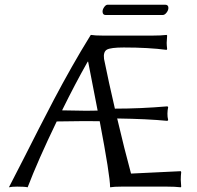

<svg xmlns="http://www.w3.org/2000/svg" viewBox="-20 -797 842 820"><path d="M674.8 -732.9H431.2Q418 -732.9 418 -748Q418 -756.8 425 -766.8Q432.1 -776.9 439.9 -776.9H685.1Q699.2 -776.9 699.2 -763.2Q699.2 -753.4 691.4 -743.2Q683.6 -732.9 674.8 -732.9ZM222.2 -278.3Q142.1 -112.3 98.1 2.9Q85.9 0 53.2 0Q30.3 0 18.1 2.9Q43.5 -45.4 80.1 -117.7Q116.7 -189.9 145.8 -247.1Q174.8 -304.2 210.4 -371.8Q246.1 -439.5 285.4 -509Q324.7 -578.6 366.2 -645.5L368.2 -647.9Q385.3 -645 418.9 -645H631.8Q668 -645 691.9 -647.9L693.8 -645Q691.9 -617.2 691.9 -613.8Q691.9 -604 693.8 -587.9L691.9 -584Q614.3 -594.2 508.8 -594.2Q452.6 -594.2 436.5 -585Q420.4 -575.7 424.3 -545.4Q444.3 -446.3 470.7 -333Q580.1 -333 694.8 -342.8L698.2 -339.8Q695.3 -325.7 695.1 -311.8Q694.8 -297.9 698.2 -284.2L694.8 -280.8Q610.8 -289.1 480.5 -291Q511.7 -158.2 539.6 -55.7L752 -65.9L753.9 -62Q752 -45.9 752 -28.8Q752 -27.8 753.9 0L752 2.9Q728 0 691.9 0H555.2H553.7H500Q466.8 0 450.2 2.9Q450.2 -46.4 405.8 -279.3Q372.6 -279.8 339.8 -279.8Q292 -279.8 222.2 -278.3ZM397 -324.7Q380.4 -411.6 356.4 -533.7H354.5Q301.3 -439.9 245.1 -325.7Q329.1 -324.2 335 -324.2Q347.7 -324.2 363.3 -324.2Q378.9 -324.2 397 -324.7Z"/></svg>

Font: Biolilbert
Style: Regular
Weight: 400
Designer: Philipp H. Poll
Foundry: Philipp H. Poll
Version: Version 1.1.0